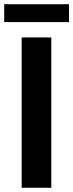

<svg xmlns="http://www.w3.org/2000/svg" viewBox="-53 -893 348 913"><path d="M191 0H50V-715H191ZM275 -788H-33V-873H275Z"/></svg>

Font: Akshar SemiBold
Style: Regular
Weight: 600
Designer: Tall Chai
Foundry: Tall Chai
Version: Version 1.000